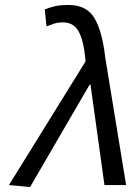

<svg xmlns="http://www.w3.org/2000/svg" viewBox="-20 -744 558 772"><path d="M101 8 16 0 324 -497 322 -518Q315 -585 295 -619.5Q275 -654 233 -654Q213 -654 197.5 -649Q182 -644 167 -638L160 -706Q179 -714 201 -719Q223 -724 256 -724Q328 -724 359.5 -671.5Q391 -619 403 -514L487 0H400L344 -403H340Z"/></svg>

Font: Matigon Symbol
Style: Regular
Weight: 400
Designer: Paul D. Hunt
Foundry: Adobe Systems Incorporated
Version: Version 2.021;PS 2.000;hotconv 1.0.86;makeotf.lib2.5.63406